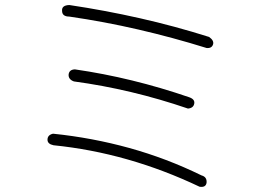

<svg xmlns="http://www.w3.org/2000/svg" viewBox="-20 -720 1040 764"><path d="M256 -700Q397 -679 536.5 -647.5Q676 -616 812 -573Q832 -559 828 -544Q823 -527 802 -529Q667 -571 530.5 -602.5Q394 -634 256 -654Q227 -654 227 -677Q225 -699 256 -700ZM278 -444Q506 -411 733 -333Q756 -325 753 -308Q750 -290 728 -288Q503 -365 274 -396Q252 -404 253 -423Q255 -443 278 -444ZM191 -188Q347 -172 495 -131Q643 -90 782 -22Q804 -16 802 7Q799 27 774 23Q490 -112 193 -142Q169 -147 169 -164Q169 -183 191 -188Z"/></svg>

Font: Yomogi
Style: Regular
Weight: 400
Designer: satsuyako
Foundry: satsuyako
Version: Version 3.100